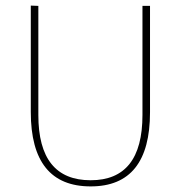

<svg xmlns="http://www.w3.org/2000/svg" viewBox="-20 -654 645 686"><path d="M90 -634 117 -633V-243Q117 -10 304 -10Q489 -10 489 -243V-633H516V-253Q516 12 304 12Q90 12 90 -254Z"/></svg>

Font: Tajawal ExtraLight
Style: Regular
Weight: 275
Designer: Boutros Fonts
Foundry: Created by Boutros International 2017
Version: Version 1.700